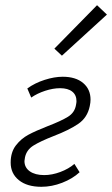

<svg xmlns="http://www.w3.org/2000/svg" viewBox="-20 -713 431 738"><path d="M189 -526 353 -693 391 -657 218 -499ZM21 -88Q21 -128 41 -154Q61 -180 89 -195Q117 -210 163 -228Q215 -248 241 -264Q267 -280 272 -309Q274 -319 274 -324Q274 -348 257.5 -361Q241 -374 211 -374Q184 -374 153.5 -364Q123 -354 100 -338L85 -373Q114 -394 151.5 -406Q189 -418 221 -418Q271 -418 299.5 -394Q328 -370 328 -330Q328 -319 325 -305Q316 -261 281 -237Q246 -213 186 -190Q135 -170 108.5 -153.5Q82 -137 76 -108Q74 -98 74 -94Q74 -69 94.5 -54.5Q115 -40 150 -40Q180 -40 212 -52Q244 -64 266 -83L286 -51Q259 -26 219 -10.5Q179 5 139 5Q84 5 52.5 -20.5Q21 -46 21 -88Z"/></svg>

Font: Ysabeau Infant Semilight
Style: Italic
Weight: 300
Italic angle: -12°
Designer: Christian Thalmann (Catharsis Fonts)
Version: Version 0.003